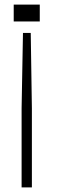

<svg xmlns="http://www.w3.org/2000/svg" viewBox="-20 -620 254 840"><path d="M80.5 -476H114.5L119.5 -146V200H74.5V-146ZM40 -600H154V-526H40Z"/></svg>

Font: Big Shoulders Stencil Text Thin Thin
Style: Regular
Weight: 250
Version: Version 2.001